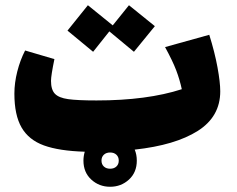

<svg xmlns="http://www.w3.org/2000/svg" viewBox="-20 -560 907 734"><path d="M336 -362 238 -443 316 -540 411 -463 473 -540 572 -460 492 -362 398 -440ZM495 12Q503 31 503 54Q503 99 473 126.5Q443 154 401 154Q359 154 329 126.5Q299 99 299 54Q299 37 304 20Q206 17 148 -4Q90 -25 62.5 -72.5Q35 -120 35 -202Q35 -243 46 -286.5Q57 -330 76 -367L188 -334Q175 -271 175 -251Q175 -217 190 -201.5Q205 -186 240.5 -181Q276 -176 349 -176Q542 -176 675 -219Q667 -256 653.5 -291.5Q640 -327 611 -380L780 -427Q801 -360 811.5 -302.5Q822 -245 822 -211Q822 -114 736 -59.5Q650 -5 495 12ZM434 54Q434 40 425 31.5Q416 23 401 23Q386 23 377 31.5Q368 40 368 54Q368 68 377 76.5Q386 85 401 85Q416 85 425 76.5Q434 68 434 54Z"/></svg>

Font: FiraGO Heavy
Style: Italic
Weight: 900
Italic angle: -8°
Designer: bBox Type GmbH
Foundry: bBox Type GmbH
Version: Version 1.001